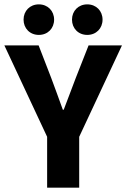

<svg xmlns="http://www.w3.org/2000/svg" viewBox="-27 -860 579 880"><path d="M81 -770C81 -730 110 -700 151 -700C192 -700 221 -730 221 -770C221 -810 192 -840 151 -840C110 -840 81 -810 81 -770ZM303 -770C303 -730 332 -700 373 -700C414 -700 443 -730 443 -770C443 -810 414 -840 373 -840C332 -840 303 -810 303 -770ZM189 -233V0H336V-233L532 -652H379L320 -502C302 -453 284 -408 265 -357H261C243 -408 226 -453 208 -502L150 -652H-7Z"/></svg>

Font: Cambridge Sans Bold
Style: Regular
Weight: 700
Version: Version 2.020;PS 002.020;hotconv 1.0.88;makeotf.lib2.5.64775